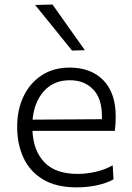

<svg xmlns="http://www.w3.org/2000/svg" viewBox="-20 -798 568 828"><path d="M310 10Q223 10 166.2 -23.8Q109.5 -57.5 81.8 -116.5Q54 -175.5 54 -251Q54 -325.5 81.8 -383Q109.5 -440.5 160.2 -473.5Q211 -506.5 280.5 -506.5Q372.5 -506.5 425.8 -451.8Q479 -397 479 -295.5Q479 -259.5 475 -233.5H120Q124 -147.5 171.8 -97.8Q219.5 -48 315 -48Q351.5 -48 391.2 -56.8Q431 -65.5 466 -85L469.5 -24.5Q441 -8.5 399.2 0.8Q357.5 10 310 10ZM281.5 -452Q211 -452 169 -404.5Q127 -357 120.5 -282L419.5 -284Q419.5 -290 419.5 -296.5Q419.5 -374 381.2 -413Q343 -452 281.5 -452ZM290.5 -580Q251 -629 211.5 -678Q172 -727 131.5 -776.5L206.5 -778.5Q241.5 -729.5 276 -680.2Q310.5 -631 346 -581.5Z"/></svg>

Font: Commissioner Light
Style: Regular
Weight: 300
Designer: Kostas Bartsokas
Foundry: Kostas Bartsokas
Version: Version 1.000; ttfautohint (v1.8.3)